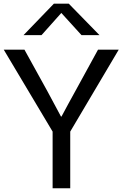

<svg xmlns="http://www.w3.org/2000/svg" viewBox="-23 -1012 658 1032"><path d="M-2.9 -745.1H108.4L232.4 -520.5Q272.5 -446.3 304.7 -385.7H307.6Q320.3 -409.2 345.2 -455.6Q370.1 -502 380.9 -520.5L503.9 -745.1H615.2L354.5 -304.7V0H259.8V-304.7ZM103.5 -823.2 266.6 -992.2H346.7L511.7 -823.2H415L306.6 -942.4L200.2 -823.2Z"/></svg>

Font: Gothic A1 Medium
Style: Regular
Weight: 500
Designer: HanYang I&C Co.,Ltd.
Foundry: HanYang I&C Co.,Ltd.
Version: Version 2.50